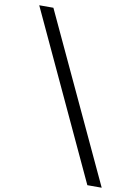

<svg xmlns="http://www.w3.org/2000/svg" viewBox="-98 -762 724 1028"><g transform="rotate(10 264.5 -248.0)"><path d="M451 204 30 -700H107L529 204Z"/></g></svg>

Font: Red Hat Display Variable
Style: Regular
Weight: 400
Designer: Pentagram, MCKL
Foundry: Pentagram, MCKL
Version: Version 1.021